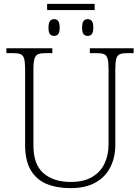

<svg xmlns="http://www.w3.org/2000/svg" viewBox="-20 -964 727 994"><path d="M224 -912V-944H470V-912ZM260 -778Q247 -778 239 -787Q231 -796 231 -821Q231 -846 239 -855.5Q247 -865 260 -865Q273 -865 281 -855.5Q289 -846 289 -821Q289 -796 281 -787Q273 -778 260 -778ZM434 -778Q421 -778 413 -787Q405 -796 405 -821Q405 -846 413 -855.5Q421 -865 434 -865Q447 -865 455 -855.5Q463 -846 463 -821Q463 -796 455 -787Q447 -778 434 -778ZM345 10Q274 10 221 -12Q168 -34 139 -83.5Q110 -133 110 -214V-606Q110 -642 105 -660Q100 -678 86.5 -683.5Q73 -689 48 -689H13V-714H251V-689H215Q191 -689 177.5 -683.5Q164 -678 158.5 -660Q153 -642 153 -605V-210Q153 -112 205.5 -67Q258 -22 346 -22Q414 -22 457.5 -48Q501 -74 521.5 -118Q542 -162 542 -216V-606Q542 -642 537 -660Q532 -678 518.5 -683.5Q505 -689 481 -689H445V-714H672V-689H639Q614 -689 600.5 -683.5Q587 -678 582 -660Q577 -642 577 -605V-215Q577 -150 551.5 -99Q526 -48 474.5 -19Q423 10 345 10Z"/></svg>

Font: Noto Serif ExtraLight
Style: Regular
Weight: 200
Designer: Monotype Design Team
Foundry: Monotype Imaging Inc.
Version: Version 2.015; ttfautohint (v1.8.4.7-5d5b)